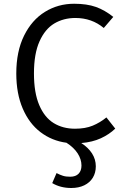

<svg xmlns="http://www.w3.org/2000/svg" viewBox="-20 -737 655 1003"><path d="M480.5 131.8Q480.5 165.6 464.9 191.3Q449.2 216.9 420.3 231Q391.3 245.1 352.3 245.1Q295.9 245.1 252.8 219.5L275.4 167.2Q293.3 176.4 308.7 181.3Q324.1 186.2 346.7 186.2Q375.4 186.2 390.5 170.5Q405.6 154.9 405.6 127.7Q405.6 95.4 385.9 64.6Q366.2 33.8 327.2 8.7Q250.8 -1.5 191.5 -46.7Q132.3 -91.8 98.7 -170Q65.1 -248.2 65.1 -353.3Q65.1 -468.2 105.6 -550.5Q146.2 -632.8 214.9 -675.1Q283.6 -717.4 367.2 -717.4Q433.8 -717.4 480.8 -700.8Q527.7 -684.1 571.8 -648.7L522.1 -590.8Q459.5 -643.1 373.8 -643.1Q312.3 -643.1 263.8 -614.4Q215.4 -585.6 186.4 -521Q157.4 -456.4 157.4 -353.3Q157.4 -252.3 185.1 -187.7Q212.8 -123.1 260.8 -93.8Q308.7 -64.6 371.8 -64.6Q425.6 -64.6 464.1 -80.5Q502.6 -96.4 535.9 -123.6L582.1 -65.1Q550.8 -34.9 506.7 -14.6Q462.6 5.6 404.6 10.3Q441 33.8 460.8 64.6Q480.5 95.4 480.5 131.8Z"/></svg>

Font: Fira Code
Style: Regular
Weight: 400
Designer: Carrois Corporate, Edenspiekermann AG, Nikita Prokopov
Foundry: Carrois Corporate, Edenspiekermann AG, Nikita Prokopov
Version: Version 5.002